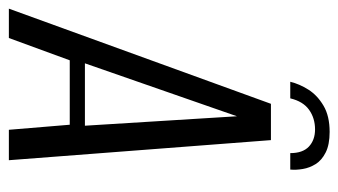

<svg xmlns="http://www.w3.org/2000/svg" viewBox="-208 -578 763 433"><g transform="rotate(90 173.5 -361.5)"><path d="M254.5 -723.4Q283.1 -723.4 300.8 -714.5Q318.4 -705.7 327 -691.9Q335.6 -678.1 338.1 -662.8Q340.7 -647.5 339.4 -634.6H302.3Q302.4 -662.6 287.6 -676.6Q272.7 -690.5 248.9 -690.5Q223.6 -690.5 204.7 -677.1Q185.7 -663.6 178.8 -634.6H141.4Q146.4 -655.3 159.2 -675.6Q172 -695.8 195.4 -709.6Q218.7 -723.4 254.5 -723.4ZM-23.5 0 191.1 -591H273L318.3 0H249.7L238.3 -137.3H93L42.7 0ZM99.8 -171.5H240.5L219.2 -514.4Z"/></g></svg>

Font: Alumni Sans Thin
Style: Italic
Weight: 100
Italic angle: -8°
Designer: Robert E. Leuschke
Foundry: Robert E. Leuschke
Version: Version 1.016